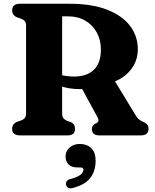

<svg xmlns="http://www.w3.org/2000/svg" viewBox="-20 -720 824 1021"><path d="M713 -457.5Q713 -412 691.8 -373.5Q670.5 -335 632 -308.8Q593.5 -282.5 541 -273Q515.5 -269 495.2 -262.5Q475 -256 454.2 -251Q433.5 -246 406.5 -246Q377 -246 350.5 -250.2Q324 -254.5 301.8 -262.2Q279.5 -270 262.5 -279.5L263 -341Q279 -330.5 296.8 -324.2Q314.5 -318 334 -315.5Q353.5 -313 374.5 -313Q442 -313 479.2 -349Q516.5 -385 516.5 -456Q516.5 -507.5 494.5 -547.5Q472.5 -587.5 433.5 -610.2Q394.5 -633 342 -633H310.5V-116Q310.5 -99.5 317 -91.5Q323.5 -83.5 335.5 -78L356.5 -71Q369.5 -64 374.2 -55.5Q379 -47 379 -34.5Q379 0 338 0H86Q65 0 54.8 -9.2Q44.5 -18.5 44.5 -34.5Q44.5 -61 70.5 -72L92 -79.5Q104.5 -84 111.5 -92.2Q118.5 -100.5 118.5 -116V-584.5Q118.5 -600 111.5 -608Q104.5 -616 92 -620.5L70.5 -628Q44.5 -639 44.5 -665.5Q44.5 -681.5 54.8 -690.8Q65 -700 86 -700H351Q468 -700 548.8 -668.8Q629.5 -637.5 671.2 -582.8Q713 -528 713 -457.5ZM401 -276 585.5 -297.5 700 -109Q709 -93.5 718 -85.8Q727 -78 742.5 -71.5Q757 -65.5 763.5 -56.8Q770 -48 770 -34.5Q770 -18.5 759.8 -9.2Q749.5 0 728.5 0H508.5Q468.5 0 468.5 -34.5Q468.5 -43 472.5 -49.2Q476.5 -55.5 484 -61.5L494 -65.5Q502 -70.5 503.5 -77.5Q505 -84.5 498.5 -96.5ZM393 170.5Q360.5 170.5 344.5 154Q328.5 137.5 328.5 112Q328.5 82.5 350.5 64Q372.5 45.5 404.5 45.5Q442 45.5 465.2 68Q488.5 90.5 488.5 134Q488.5 189.5 460.2 226.2Q432 263 367 279.5Q352 283.5 343 278.5Q334 273.5 331.5 263Q329 252.5 334.2 244.2Q339.5 236 353.5 232.5Q380.5 225.5 395.8 217.2Q411 209 417.2 200Q423.5 191 423.5 182.5Q423.5 170.5 408 170.5Z"/></svg>

Font: Fraunces 28pt Soft Wonky
Style: Bold
Weight: 700
Version: Version 1.000;[b76b70a41]